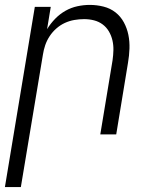

<svg xmlns="http://www.w3.org/2000/svg" viewBox="-21 -548 641 783"><path d="M-1 215 121 -520H186L171 -429Q185 -452 204 -471.5Q223 -491 246 -504Q269 -517 294.5 -522.5Q320 -528 345 -528Q374 -528 401.5 -521Q429 -514 450 -497.5Q471 -481 484 -457Q497 -433 502.5 -406Q508 -379 507 -350Q506 -321 501 -292L453 0H388L438 -302Q441 -323 441.5 -343.5Q442 -364 437.5 -383.5Q433 -403 423 -420Q413 -437 397.5 -448.5Q382 -460 362.5 -465Q343 -470 322 -470Q302 -470 282 -466.5Q262 -463 243.5 -454.5Q225 -446 209 -432Q193 -418 181.5 -400.5Q170 -383 163.5 -364Q157 -345 154 -325L64 215Z"/></svg>

Font: Iosevka Light Extended
Style: Italic
Weight: 300
Width: 7
Italic angle: -9°
Monospace: yes
Designer: Belleve Invis
Foundry: Belleve Invis
Version: Version 32.5.0; ttfautohint (v1.8.4)